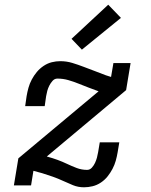

<svg xmlns="http://www.w3.org/2000/svg" viewBox="-20 -788 640 816"><path d="M337 8Q312 8 290 -1Q268 -10 247.5 -19.5Q227 -29 204.5 -37Q182 -45 159 -52L122 -62L112 0H39L58 -115L399 -400Q377 -408 356 -416Q335 -424 314 -432.5Q293 -441 270.5 -447.5Q248 -454 224 -454Q212 -454 203.5 -444.5Q195 -435 189.5 -424Q184 -413 181 -402Q178 -391 176 -379L170 -337H87L93 -379Q96 -397 101 -415Q106 -433 115 -450Q124 -467 136.5 -482Q149 -497 165.5 -508Q182 -519 200 -523.5Q218 -528 236 -528Q263 -528 287.5 -520.5Q312 -513 335.5 -504Q359 -495 383 -486Q407 -477 430 -468L452 -461L462 -520H535L516 -405L179 -123L182 -122Q204 -116 224.5 -108.5Q245 -101 265 -91.5Q285 -82 306 -74Q327 -66 350 -66Q362 -66 370.5 -75.5Q379 -85 384 -96Q389 -107 392 -118Q395 -129 397 -141L404 -183H487L480 -141Q477 -123 472 -105Q467 -87 458 -70Q449 -53 437 -38Q425 -23 408.5 -12Q392 -1 373.5 3.5Q355 8 337 8ZM328 -577 284 -623 440 -768 494 -712Z"/></svg>

Font: Iosevka Plex Etoile
Style: Italic
Weight: 400
Italic angle: -9°
Designer: Belleve Invis
Foundry: Belleve Invis
Version: Version 25.1.1; ttfautohint (v1.8.4)